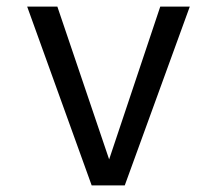

<svg xmlns="http://www.w3.org/2000/svg" viewBox="-20 -560 655 580"><path d="M464.1 -540H553.3L356.9 0H256.9L62.1 -540H153.3L309.7 -78.5Z"/></svg>

Font: Fira Code Fixed
Style: Regular
Weight: 400
Monospace: yes
Designer: Carrois Corporate, Edenspiekermann AG, Nikita Prokopov
Foundry: Carrois Corporate, Edenspiekermann AG, Nikita Prokopov
Version: Version 5.002